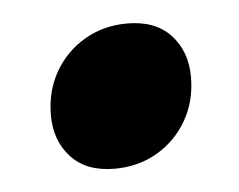

<svg xmlns="http://www.w3.org/2000/svg" viewBox="-30 -366 324 260"><g transform="rotate(-5 132.5 -236.0)"><path d="M150.5 -333Q189 -333 209.8 -310.5Q230.5 -288 230.5 -253.5Q230.5 -220.5 215.5 -194.5Q200.5 -168.5 174.8 -153.5Q149 -138.5 117 -138.5Q78.5 -138.5 57.8 -161Q37 -183.5 37 -218Q37 -251 52 -277Q67 -303 92.8 -318Q118.5 -333 150.5 -333Z"/></g></svg>

Font: Newsreader 36pt ExtraBold
Style: Italic
Weight: 800
Italic angle: -17°
Designer: Hugues Gentile
Foundry: Production Type
Version: Version 1.003